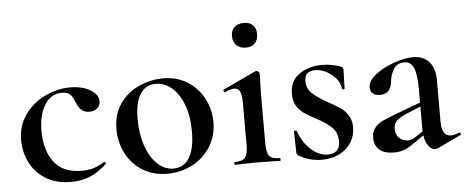

<svg xmlns="http://www.w3.org/2000/svg" viewBox="-45 -711 2017 829"><g transform="rotate(-5 963.5 -297.0)"><path d="M33 -186Q33 -249 67 -296.5Q101 -344 154.5 -369.5Q208 -395 263 -395Q315 -395 350 -374.5Q385 -354 385 -324Q385 -307 372.5 -295Q360 -283 337 -283Q299 -283 282 -328Q272 -354 261 -364.5Q250 -375 226 -375Q179 -375 151.5 -331.5Q124 -288 124 -217Q124 -135 162.5 -83.5Q201 -32 283 -32Q311 -32 333 -38.5Q355 -45 381 -61H383Q386 -61 388.5 -58Q391 -55 388 -52Q352 -19 315.5 -3.5Q279 12 233 12Q167 12 122 -16.5Q77 -45 55 -90.5Q33 -136 33 -186Z M447 -198Q447 -263 479.5 -308.5Q512 -354 562.5 -376.5Q613 -399 666 -399Q727 -399 772.5 -370Q818 -341 842.5 -293.5Q867 -246 867 -192Q867 -132 837 -85Q807 -38 757.5 -12.5Q708 13 650 13Q589 13 543 -15.5Q497 -44 472 -92.5Q447 -141 447 -198ZM771 -160Q771 -227 752 -276.5Q733 -326 701.5 -352Q670 -378 633 -378Q589 -378 565.5 -341.5Q542 -305 542 -233Q542 -168 560 -116.5Q578 -65 609 -36Q640 -7 678 -7Q723 -7 747 -46Q771 -85 771 -160Z M944 -12Q977 -12 989 -26.5Q1001 -41 1001 -81V-262Q1001 -297 993.5 -312.5Q986 -328 969 -328Q954 -328 929 -316H928Q924 -316 922.5 -321Q921 -326 924 -328L1067 -395L1071 -396Q1075 -396 1079.5 -391.5Q1084 -387 1084 -384V-363Q1082 -321 1082 -264V-81Q1082 -40 1093.5 -26Q1105 -12 1139 -12Q1142 -12 1142 -6Q1142 0 1139 0Q1113 0 1098 -1L1041 -2L984 -1Q969 0 944 0Q941 0 941 -6Q941 -12 944 -12ZM979 -555Q979 -579 994 -593Q1009 -607 1035 -607Q1060 -607 1074 -593Q1088 -579 1088 -555Q1088 -529 1074 -514.5Q1060 -500 1035 -500Q1009 -500 994 -514.5Q979 -529 979 -555Z M1361 -238Q1397 -218 1417 -205Q1437 -192 1451.5 -170Q1466 -148 1466 -117Q1466 -83 1449 -54Q1432 -25 1398.5 -7Q1365 11 1319 11Q1266 11 1218 -17Q1212 -23 1212 -29L1210 -121Q1210 -124 1215.5 -124.5Q1221 -125 1222 -122Q1239 -73 1274 -41Q1309 -9 1348 -9Q1372 -9 1386 -22Q1400 -35 1400 -60Q1400 -99 1378 -121Q1356 -143 1314 -166Q1280 -184 1261 -196.5Q1242 -209 1228.5 -230Q1215 -251 1215 -283Q1215 -340 1256.5 -368.5Q1298 -397 1357 -397Q1396 -397 1437 -382Q1446 -378 1446 -371Q1446 -348 1445 -335L1444 -287Q1444 -284 1438 -284Q1432 -284 1432 -287Q1432 -307 1416 -328Q1400 -349 1375 -363Q1350 -377 1324 -377Q1278 -377 1278 -334Q1278 -302 1299 -281.5Q1320 -261 1361 -238Z M1921 -54Q1925 -54 1926.5 -49.5Q1928 -45 1924 -43L1821 6Q1815 8 1811 8Q1796 8 1782.5 -9Q1769 -26 1765 -56L1719 -24Q1695 -7 1676 0Q1657 7 1633 7Q1591 7 1569.5 -12Q1548 -31 1548 -64Q1548 -91 1562.5 -108Q1577 -125 1598.5 -135Q1620 -145 1666 -162L1763 -198V-258Q1763 -321 1750.5 -349Q1738 -377 1711 -377Q1678 -377 1663.5 -352.5Q1649 -328 1646 -298Q1640 -246 1595 -246Q1573 -246 1562.5 -256Q1552 -266 1552 -282Q1552 -310 1585.5 -336.5Q1619 -363 1666.5 -379.5Q1714 -396 1750 -396Q1793 -396 1818.5 -368.5Q1844 -341 1844 -289V-108Q1844 -45 1884 -45Q1898 -45 1919 -54ZM1763 -73V-82V-181L1703 -156Q1677 -146 1660.5 -132.5Q1644 -119 1644 -94Q1644 -69 1659.5 -54.5Q1675 -40 1697 -40Q1714 -40 1734 -54Z"/></g></svg>

Font: Cormorant Garamond SemiBold
Style: Regular
Weight: 600
Designer: Christian Thalmann (Catharsis Fonts)
Version: Version 3.000